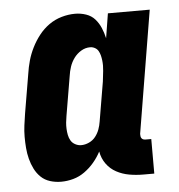

<svg xmlns="http://www.w3.org/2000/svg" viewBox="-45 -580 589 631"><g transform="rotate(-5 250.0 -265.0)"><path d="M132 8Q113 8 95.5 2.5Q78 -3 65.5 -15Q53 -27 45 -43Q37 -59 32.5 -76.5Q28 -94 26.5 -112.5Q25 -131 25 -149.5Q25 -168 27.5 -187Q30 -206 33 -225L55 -355Q58 -376 64 -397.5Q70 -419 80.5 -440Q91 -461 105.5 -479.5Q120 -498 139 -511.5Q158 -525 180.5 -531.5Q203 -538 225 -538Q244 -538 261.5 -532Q279 -526 290.5 -513Q302 -500 309 -483.5Q316 -467 320 -449L333 -530H471L404 -126Q404 -122 404.5 -118Q405 -114 407.5 -111Q410 -108 413.5 -107Q417 -106 421 -106H439V8H403Q379 8 356.5 4Q334 0 314.5 -10.5Q295 -21 282 -39Q269 -57 265 -80Q255 -61 241 -44.5Q227 -28 209.5 -15.5Q192 -3 172 2.5Q152 8 132 8ZM208 -106Q221 -106 234 -112Q247 -118 255.5 -129Q264 -140 268.5 -152.5Q273 -165 275 -178L297 -308Q298 -317 299 -325.5Q300 -334 301 -343Q302 -352 302 -360.5Q302 -369 301 -377.5Q300 -386 298 -394Q296 -402 292 -409Q288 -416 280.5 -420Q273 -424 265 -424Q249 -424 235 -415.5Q221 -407 211.5 -394Q202 -381 197 -366Q192 -351 190 -336L168 -206Q166 -195 165 -184.5Q164 -174 164.5 -163.5Q165 -153 167 -143Q169 -133 174 -124.5Q179 -116 188.5 -111Q198 -106 208 -106Z"/></g></svg>

Font: Iosevka Slab Heavy
Style: Italic
Weight: 900
Italic angle: -9°
Monospace: yes
Designer: Belleve Invis
Foundry: Belleve Invis
Version: Version 11.1.0; ttfautohint (v1.8.3)